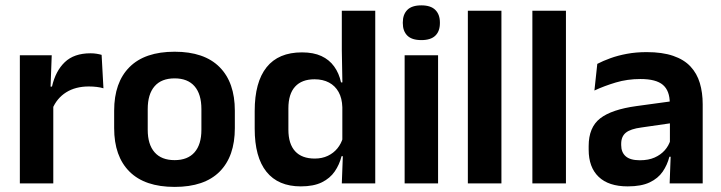

<svg xmlns="http://www.w3.org/2000/svg" viewBox="-20 -702 2759 735"><path d="M180.5 -285 148 -370.5H179Q192.5 -430 228 -464Q263.5 -498 326.5 -498Q339.5 -498 350 -496.2Q360.5 -494.5 369 -492L376 -364Q365 -367.5 350.5 -369.2Q336 -371 320 -371Q269 -371 233.2 -348.5Q197.5 -326 180.5 -285ZM56 0V-490.5H178L172.5 -340L184 -335.5V0Z M648.5 13.5Q534.5 13.5 475.8 -45Q417 -103.5 417 -211.5V-278Q417 -386.5 475.8 -445.2Q534.5 -504 648.5 -504Q762 -504 820.5 -445.2Q879 -386.5 879 -278V-211.5Q879 -103.5 820.8 -45Q762.5 13.5 648.5 13.5ZM648.5 -89Q698.5 -89 724.8 -119Q751 -149 751 -205V-284.5Q751 -341.5 724.8 -371.8Q698.5 -402 648.5 -402Q598 -402 571.8 -371.8Q545.5 -341.5 545.5 -284.5V-205Q545.5 -149 571.8 -119Q598 -89 648.5 -89Z M1131.5 11.5Q1045 11.5 1000 -44.5Q955 -100.5 955 -209.5V-277Q955 -387.5 1000.5 -444.5Q1046 -501.5 1136 -501.5Q1180 -501.5 1210.2 -487.5Q1240.5 -473.5 1259.2 -447.5Q1278 -421.5 1285.5 -386.5H1323L1290.5 -291.5Q1289.5 -326 1276.2 -349.8Q1263 -373.5 1239.5 -386Q1216 -398.5 1184 -398.5Q1135.5 -398.5 1109.8 -370.5Q1084 -342.5 1084 -287V-206Q1084 -151 1109.8 -123Q1135.5 -95 1185 -95Q1213 -95 1235 -105.5Q1257 -116 1271.8 -134.2Q1286.5 -152.5 1293 -175.5L1323.5 -104H1287.5Q1279.5 -72 1261.5 -45.8Q1243.5 -19.5 1212 -4Q1180.5 11.5 1131.5 11.5ZM1288.5 0 1293 -120 1290.5 -148.5V-349L1291 -369.5L1288.5 -510V-661H1416.5V0Z M1529 0V-490.5H1657V0ZM1593 -548.5Q1556.5 -548.5 1539.2 -565.8Q1522 -583 1522 -613.5V-616Q1522 -646.5 1539.2 -664Q1556.5 -681.5 1593 -681.5Q1629 -681.5 1646.5 -664Q1664 -646.5 1664 -616V-613.5Q1664 -582.5 1646.5 -565.5Q1629 -548.5 1593 -548.5Z M1771 0V-661H1899.5V0Z M2018 0V-661H2146.5V0Z M2543.5 0 2548 -120 2544.5 -131V-284.5L2544 -306.5Q2544 -354.5 2517.8 -377Q2491.5 -399.5 2432 -399.5Q2381.5 -399.5 2337.2 -386.2Q2293 -373 2255.5 -355.5L2266.5 -457.5Q2288.5 -469 2316.8 -479.2Q2345 -489.5 2380 -496Q2415 -502.5 2455.5 -502.5Q2515.5 -502.5 2557 -488.2Q2598.5 -474 2623.2 -447.5Q2648 -421 2659 -384.2Q2670 -347.5 2670 -303V0ZM2383 11.5Q2310 11.5 2271.8 -25Q2233.5 -61.5 2233.5 -129V-143Q2233.5 -214.5 2277.5 -248.8Q2321.5 -283 2417 -296L2556 -315L2563.5 -232.5L2435.5 -214Q2393.5 -208.5 2375.8 -194Q2358 -179.5 2358 -151.5V-146.5Q2358 -119 2375.2 -103.8Q2392.5 -88.5 2429.5 -88.5Q2462.5 -88.5 2486 -99Q2509.5 -109.5 2524.8 -126.8Q2540 -144 2546.5 -165.5L2564.5 -102H2542.5Q2534.5 -70.5 2516.8 -44.8Q2499 -19 2467 -3.8Q2435 11.5 2383 11.5Z"/></svg>

Font: Anek Gurmukhi SemiBold
Style: Regular
Weight: 600
Designer: Sarang Kulkarni (Gurmukhi), Yesha Goshar (Latin)
Foundry: Ek Type
Version: Version 1.003